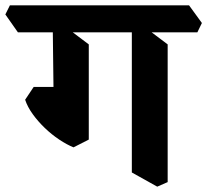

<svg xmlns="http://www.w3.org/2000/svg" viewBox="-67 -659 775 718"><path d="M521 39 426 -14V-581L471 -560L560 -493V22ZM208 -108Q183 -118 154.5 -137Q126 -156 100.5 -180.5Q75 -205 55.5 -232Q36 -259 27 -286L59 -334H201L265 -296V-137ZM265 -214 134 -250 130 -581 176 -560 265 -493ZM0 -538 -47 -605 -30 -639H640L688 -573L671 -538Z"/></svg>

Font: Eczar SemiBold
Style: Regular
Weight: 600
Designer: Vaibhav Singh
Foundry: Rosetta Type Foundry
Version: Version 2.000